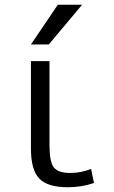

<svg xmlns="http://www.w3.org/2000/svg" viewBox="-20 -777 480 807"><path d="M188 -520V-167Q188 -96 206.5 -73Q225 -50 275 -50Q321 -50 363 -67L375 -8Q324 10 265 10Q180 10 145 -26.5Q110 -63 110 -153V-520ZM110 -590 223 -757H325L185 -590Z"/></svg>

Font: M PLUS 1p
Style: Regular
Weight: 400
Version: Version 1.062